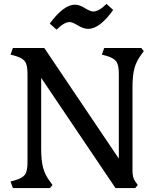

<svg xmlns="http://www.w3.org/2000/svg" viewBox="-20 -964 819 984"><path d="M191 -201Q191 -141 201 -104Q211 -67 236 -34L249 -16L236 0H46L34 -34L57 -40Q95 -51 108 -69Q121 -87 121 -133V-585Q121 -631 108 -649Q95 -667 57 -678L34 -684L46 -718H207L589 -151V-585Q589 -631 576 -649Q563 -667 525 -678L502 -684L514 -718H704L717 -702L704 -684Q679 -651 669 -614Q659 -577 659 -517V-88Q659 -54 673 -34L686 -16L673 0H572L191 -565ZM432 -816Q408 -816 379.5 -833.5Q351 -851 337 -851Q309 -851 270 -812L235 -843Q306 -940 364 -940Q387 -940 415 -922.5Q443 -905 458 -905Q486 -905 526 -944L560 -913Q491 -816 432 -816Z"/></svg>

Font: Gabriela
Style: Regular
Weight: 400
Designer: Eduardo Rodriguez Tunni
Foundry: Eduardo Rodriguez Tunni
Version: Version 1.003